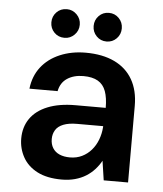

<svg xmlns="http://www.w3.org/2000/svg" viewBox="-52 -743 680 801"><g transform="rotate(5 288.5 -343.0)"><path d="M236 12Q174 12 133.5 -9Q93 -30 73 -66Q53 -102 53 -144Q53 -192 77.5 -227.5Q102 -263 150 -282.5Q198 -302 267 -302H393Q393 -344 383 -371.5Q373 -399 350 -412.5Q327 -426 289 -426Q249 -426 221.5 -408Q194 -390 187 -354H69Q75 -407 104.5 -445Q134 -483 182.5 -503.5Q231 -524 290 -524Q361 -524 411 -500Q461 -476 487 -430.5Q513 -385 513 -321V0H411L399 -81Q388 -61 372.5 -44Q357 -27 337 -14.5Q317 -2 291.5 5Q266 12 236 12ZM262 -83Q290 -83 312.5 -94Q335 -105 351.5 -124Q368 -143 377.5 -168Q387 -193 389 -221V-225H280Q245 -225 222.5 -216Q200 -207 190 -190.5Q180 -174 180 -153Q180 -131 190 -115Q200 -99 218.5 -91Q237 -83 262 -83ZM196 -578Q170 -578 153 -595.5Q136 -613 136 -638Q136 -663 153 -680.5Q170 -698 196 -698Q220 -698 237.5 -680.5Q255 -663 255 -638Q255 -613 237.5 -595.5Q220 -578 196 -578ZM372 -578Q347 -578 330 -595.5Q313 -613 313 -638Q313 -663 330 -680.5Q347 -698 372 -698Q397 -698 414 -680.5Q431 -663 431 -638Q431 -613 414 -595.5Q397 -578 372 -578Z"/></g></svg>

Font: DM Sans 12pt SemiBold
Style: Regular
Weight: 600
Version: Version 4.004;gftools[0.9.30]